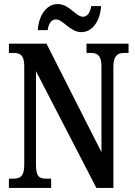

<svg xmlns="http://www.w3.org/2000/svg" viewBox="-20 -930 670 950"><path d="M383 -771C439 -771 477 -831 480 -900H431C428 -873 414 -847 391 -847C356 -847 322 -910 266 -910C207 -910 171 -849 167 -781H216C219 -808 232 -834 256 -834C293 -834 326 -771 383 -771ZM24 0H233V-46H210C176 -46 158 -54 158 -115V-578L457 0H541V-599C541 -655 562 -668 594 -668H616V-714H408V-668H430C460 -668 482 -657 482 -603V-177L210 -714H24V-668H47C77 -668 100 -660 100 -603V-115C100 -54 78 -46 42 -46H24Z"/></svg>

Font: Noto Serif Armenian ExtraCondensed SemiBold
Style: Regular
Weight: 600
Width: 2
Designer: Monotype Design Team
Foundry: Monotype Imaging Inc.
Version: Version 2.008